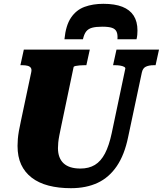

<svg xmlns="http://www.w3.org/2000/svg" viewBox="-20 -970 854 1007"><path d="M522 -950Q467 -950 423.5 -934Q380 -918 352.5 -877.5Q325 -837 318 -764H415Q421 -791 432 -805Q443 -819 463 -824.5Q483 -830 516 -830Q550 -830 567.5 -824Q585 -818 591.5 -803.5Q598 -789 596 -764H696Q699 -776 700 -787.5Q701 -799 701 -810Q701 -857 681 -888Q661 -919 621.5 -934.5Q582 -950 522 -950ZM301 -308Q295 -280 291 -259Q287 -238 285.5 -222.5Q284 -207 284 -193Q284 -167 291.5 -147Q299 -127 313.5 -113.5Q328 -100 350 -93Q372 -86 402 -86Q446 -86 477.5 -105Q509 -124 530.5 -165Q552 -206 566 -272L637 -609Q639 -615 631 -619.5Q623 -624 610 -626Q597 -628 584 -628H573L591 -710H814L796 -628H786Q762 -628 745.5 -620.5Q729 -613 724 -590L652 -251Q633 -158 592.5 -98.5Q552 -39 492 -11Q432 17 352 17Q287 17 235 3.5Q183 -10 146.5 -38Q110 -66 91 -107Q72 -148 72 -205Q72 -222 73.5 -240.5Q75 -259 79 -282.5Q83 -306 90 -337L144 -592Q147 -607 141.5 -614.5Q136 -622 124.5 -625Q113 -628 97 -628H87L105 -710H451L433 -628H422Q411 -628 398 -627Q385 -626 376 -624Q367 -622 366 -618Z"/></svg>

Font: Roboto Serif ExtraBold
Style: Italic
Weight: 800
Italic angle: -10°
Version: Version 1.007